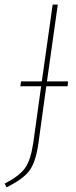

<svg xmlns="http://www.w3.org/2000/svg" viewBox="-45 -701 323 821"><path d="M246.1 -353 244.1 -332H152.8L119.1 -86.9Q107.9 -8.3 81.1 28.3Q54.2 64.9 -17.1 100.1L-24.9 84Q38.6 51.3 62.5 17.1Q86.4 -17.1 97.2 -89.8L130.9 -332H42L44.9 -353H133.8L180.2 -681.2H202.1L155.8 -353Z"/></svg>

Font: Fira Sans Compressed Thin
Style: Italic
Weight: 100
Width: 3
Italic angle: -8°
Designer: Carrois Corporate & Edenspiekermann AG
Foundry: Carrois Corporate GbR & Edenspiekermann AG
Version: Version 4.203;PS 004.203;hotconv 1.0.88;makeotf.lib2.5.64775